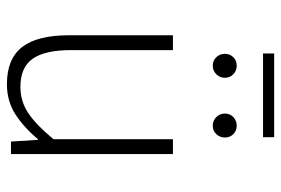

<svg xmlns="http://www.w3.org/2000/svg" viewBox="-152 -668 832 569"><g transform="rotate(90 264.5 -384.0)"><path d="M230 12Q155 12 120 -33Q85 -78 85 -172V-480H129V-178Q129 -101 154.5 -64.5Q180 -28 238 -28Q281 -28 316 -51.5Q351 -75 393 -126V-480H437V0H400L395 -80H393Q358 -38 319 -13Q280 12 230 12ZM175 -598Q160 -598 150 -608.5Q140 -619 140 -634Q140 -649 150 -659Q160 -669 175 -669Q190 -669 200.5 -659Q211 -649 211 -634Q211 -619 200.5 -608.5Q190 -598 175 -598ZM139 -747V-780H387V-747ZM353 -598Q338 -598 327.5 -608.5Q317 -619 317 -634Q317 -649 327.5 -659Q338 -669 353 -669Q368 -669 378 -659Q388 -649 388 -634Q388 -619 378 -608.5Q368 -598 353 -598Z"/></g></svg>

Font: hySource Sans Pro Light
Style: Regular
Weight: 300
Designer: Paul D. Hunt
Foundry: Adobe Systems Incorporated
Version: Version 2.021;PS 2.000;hotconv 1.0.86;makeotf.lib2.5.63406